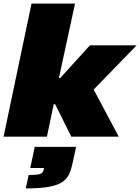

<svg xmlns="http://www.w3.org/2000/svg" viewBox="-20 -763 783 1072"><path d="M0 0 156 -743H399L309 -328H317L482 -510H743L503 -263L643 0H378L288 -181H280L242 0ZM124 289 140 214Q173 214 190.5 211.5Q208 209 215 202Q222 195 225 181L226 175H149L174 57H405L386 144Q379 179 367.5 206Q356 233 330.5 251.5Q305 270 256 279.5Q207 289 124 289Z"/></svg>

Font: Saira Expanded Black
Style: Italic
Weight: 900
Width: 7
Italic angle: -12°
Designer: Hector Gatti with collaboration of the Omnibus-Type team
Foundry: Omnibus-Type
Version: Version 1.101